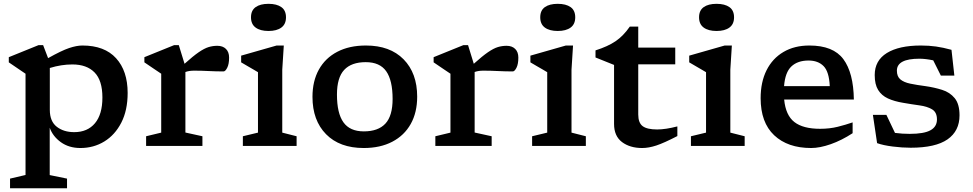

<svg xmlns="http://www.w3.org/2000/svg" viewBox="-20 -763 5086 1004"><path d="M330.5 171V221.5H32.5V171L113.5 152V-377.5Q104 -384 78.8 -401Q53.5 -418 26 -437V-464L181.5 -527H205.5L231.5 -459Q302 -498.5 341.5 -511.8Q381 -525 411 -525Q526.5 -525 587 -458.5Q647.5 -392 647.5 -277Q647.5 -186.5 614.5 -122Q581.5 -57.5 525.5 -23.2Q469.5 11 400.5 11Q340.5 11 298.2 -19.5Q256 -50 240 -95V152.5ZM515.5 -253Q515.5 -342.5 474.5 -384.2Q433.5 -426 358.5 -426Q300.5 -426 240.5 -407.5V-188.5Q240.5 -128.5 276.8 -100.2Q313 -72 368 -72Q437.5 -72 476.5 -118.5Q515.5 -165 515.5 -253Z M1116.5 -523.5Q1145 -523.5 1161.5 -507.2Q1178 -491 1178 -462Q1178 -428 1168.2 -408.8Q1158.5 -389.5 1149 -389.5Q1109 -389.5 1071.2 -391.5Q1033.5 -393.5 995.5 -393.5Q982.5 -393.5 971.8 -392Q961 -390.5 949.5 -386.5V-70L1038.5 -50.5V0H744V-50.5L823 -69.5V-377.5Q813 -384 788 -401Q763 -418 735 -437V-464L890.5 -527H915L945 -429.5Q989.5 -469.5 1019 -489.8Q1048.5 -510 1070.8 -516.8Q1093 -523.5 1116.5 -523.5Z M1384 -601Q1341 -601 1316.8 -618.8Q1292.5 -636.5 1292.5 -672.5Q1292.5 -708.5 1316.8 -725.8Q1341 -743 1384 -743Q1427 -743 1451.2 -725.8Q1475.5 -708.5 1475.5 -672.5Q1475.5 -636.5 1451.2 -618.8Q1427 -601 1384 -601ZM1464 -525 1456 -398.5V-69.5L1531 -50.5V0H1250V-50.5L1329 -69.5V-385.5Q1323.5 -389 1308.2 -397.8Q1293 -406.5 1274.8 -417.2Q1256.5 -428 1241 -437V-472L1426.5 -525Z M1882 11Q1756 11 1685 -61.2Q1614 -133.5 1614 -256.5Q1614 -339 1647.5 -399.2Q1681 -459.5 1743.8 -492.2Q1806.5 -525 1893.5 -525Q2019.5 -525 2090.5 -452.8Q2161.5 -380.5 2161.5 -257.5Q2161.5 -175 2127.8 -114.8Q2094 -54.5 2031.2 -21.8Q1968.5 11 1882 11ZM1882.5 -76Q1957.5 -76 1995.2 -116.5Q2033 -157 2033 -245.5Q2033 -343 1999.5 -390.5Q1966 -438 1892.5 -438Q1817.5 -438 1779.8 -397.5Q1742 -357 1742 -268.5Q1742 -171 1775.8 -123.5Q1809.5 -76 1882.5 -76Z M2629 -523.5Q2657.5 -523.5 2674 -507.2Q2690.5 -491 2690.5 -462Q2690.5 -428 2680.8 -408.8Q2671 -389.5 2661.5 -389.5Q2621.5 -389.5 2583.8 -391.5Q2546 -393.5 2508 -393.5Q2495 -393.5 2484.2 -392Q2473.5 -390.5 2462 -386.5V-70L2551 -50.5V0H2256.5V-50.5L2335.5 -69.5V-377.5Q2325.5 -384 2300.5 -401Q2275.5 -418 2247.5 -437V-464L2403 -527H2427.5L2457.5 -429.5Q2502 -469.5 2531.5 -489.8Q2561 -510 2583.2 -516.8Q2605.5 -523.5 2629 -523.5Z M2896.5 -601Q2853.5 -601 2829.2 -618.8Q2805 -636.5 2805 -672.5Q2805 -708.5 2829.2 -725.8Q2853.5 -743 2896.5 -743Q2939.5 -743 2963.8 -725.8Q2988 -708.5 2988 -672.5Q2988 -636.5 2963.8 -618.8Q2939.5 -601 2896.5 -601ZM2976.5 -525 2968.5 -398.5V-69.5L3043.5 -50.5V0H2762.5V-50.5L2841.5 -69.5V-385.5Q2836 -389 2820.8 -397.8Q2805.5 -406.5 2787.2 -417.2Q2769 -428 2753.5 -437V-472L2939 -525Z M3317.5 -164.5Q3317.5 -120.5 3340.8 -103.2Q3364 -86 3416.5 -86Q3460.5 -86 3522 -102V-51.5Q3452.5 -15.5 3412.2 -2.2Q3372 11 3338 11Q3274 11 3232.5 -20.2Q3191 -51.5 3191 -115V-423.5L3094 -462.5V-499.5Q3158.5 -520 3199 -547.5Q3239.5 -575 3273.5 -624H3317.5V-514H3511V-426.5H3317.5Z M3727 -601Q3684 -601 3659.8 -618.8Q3635.5 -636.5 3635.5 -672.5Q3635.5 -708.5 3659.8 -725.8Q3684 -743 3727 -743Q3770 -743 3794.2 -725.8Q3818.5 -708.5 3818.5 -672.5Q3818.5 -636.5 3794.2 -618.8Q3770 -601 3727 -601ZM3807 -525 3799 -398.5V-69.5L3874 -50.5V0H3593V-50.5L3672 -69.5V-385.5Q3666.5 -389 3651.2 -397.8Q3636 -406.5 3617.8 -417.2Q3599.5 -428 3584 -437V-472L3769.5 -525Z M4212.5 -525Q4337 -525 4390 -453.8Q4443 -382.5 4445 -242.5H4080.5Q4088.5 -160 4134 -124.8Q4179.5 -89.5 4268.5 -89.5Q4318.5 -89.5 4360.5 -100Q4402.5 -110.5 4438.5 -123V-66.5Q4381 -29 4324 -9Q4267 11 4221.5 11Q4099 11 4028.2 -55.8Q3957.5 -122.5 3957.5 -249.5Q3957.5 -334 3988.5 -395.8Q4019.5 -457.5 4076.8 -491.2Q4134 -525 4212.5 -525ZM4208 -446.5Q4151 -446.5 4118.2 -415.5Q4085.5 -384.5 4080 -312.5H4319Q4315.5 -388 4286.8 -417.2Q4258 -446.5 4208 -446.5Z M4795.5 -525Q4837 -525 4874.5 -519.8Q4912 -514.5 4955.5 -502.5L4970.5 -367.5H4900L4860 -447.5Q4819.5 -456 4787.5 -456Q4670 -456 4670 -393.5Q4670 -363 4688.2 -347.8Q4706.5 -332.5 4740.2 -325.5Q4774 -318.5 4820 -312.5Q4865.5 -306 4906.2 -293.2Q4947 -280.5 4972.2 -249.8Q4997.5 -219 4997.5 -160Q4997.5 -78 4934.8 -34.2Q4872 9.5 4742 9.5Q4697.5 9.5 4648 3.2Q4598.5 -3 4566.5 -14.5L4544.5 -162.5H4615L4660 -68Q4679 -65.5 4699 -64.2Q4719 -63 4737 -63Q4811.5 -63 4845.5 -81.8Q4879.5 -100.5 4879.5 -138.5Q4879.5 -176 4854 -191.2Q4828.5 -206.5 4788 -212Q4747.5 -217.5 4702 -225.5Q4656.5 -233 4623.2 -248.2Q4590 -263.5 4572 -292.5Q4554 -321.5 4554 -370.5Q4554 -446.5 4617.5 -485.8Q4681 -525 4795.5 -525Z"/></svg>

Font: Newsreader 6pt Medium
Style: Regular
Weight: 500
Designer: Hugues Gentile
Foundry: Production Type
Version: Version 1.003; ttfautohint (v1.8.3)